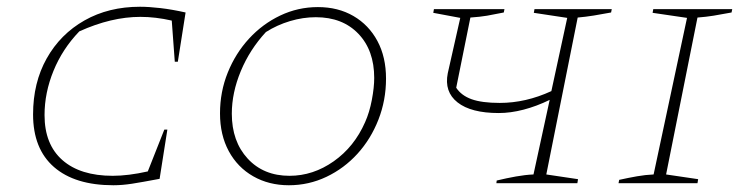

<svg xmlns="http://www.w3.org/2000/svg" viewBox="-20 -543 2196 569"><path d="M316 6Q202 6 140 -48Q78 -102 78 -204Q78 -298 118.5 -370Q159 -442 230.5 -482.5Q302 -523 395 -523Q421 -523 455.5 -519Q490 -515 530 -506L507 -360H498L489 -482Q441 -493 396 -493Q310 -493 215 -450Q165 -398 138.5 -333Q112 -268 112 -202Q112 -115 165 -68.5Q218 -22 314 -22Q360 -22 418 -35L467 -159H476L453 -13Q400 -3 371 1.5Q342 6 316 6Z M836 6Q777 6 730.5 -20.5Q684 -47 658 -95Q632 -143 632 -207Q632 -271 655 -328Q678 -385 718 -428.5Q758 -472 810.5 -497Q863 -522 922 -522Q982 -522 1027.5 -495.5Q1073 -469 1098.5 -421.5Q1124 -374 1124 -310Q1124 -246 1101.5 -188.5Q1079 -131 1039.5 -87.5Q1000 -44 947.5 -19Q895 6 836 6ZM838 -22Q908 -22 969 -65Q1030 -108 1062 -181Q1075 -210 1082 -247Q1089 -284 1089 -312Q1089 -394 1042 -443Q995 -492 916 -492Q878 -492 839.5 -480.5Q801 -469 768 -448Q720 -396 693.5 -332Q667 -268 667 -206Q667 -124 714 -73Q761 -22 838 -22Z M1451 0 1452 -8Q1481 -15 1509 -20Q1537 -25 1561 -26L1609 -247Q1570 -228 1531.5 -218Q1493 -208 1458 -208Q1376 -208 1336 -239.5Q1296 -271 1307 -326L1344 -490L1264 -505L1266 -516H1475L1473 -506Q1444 -500 1423.5 -496.5Q1403 -493 1374 -491L1332 -283Q1347 -260 1377.5 -249Q1408 -238 1461 -238Q1538 -238 1614 -273L1661 -490L1562 -505L1564 -516H1793L1791 -506Q1765 -501 1740 -497Q1715 -493 1692 -491L1599 -26L1693 -12L1691 0Z M1813 0 1815 -10Q1842 -16 1867.5 -20.5Q1893 -25 1917 -26L2016 -490L1914 -505L1916 -516H2150L2148 -506Q2116 -500 2094.5 -496.5Q2073 -493 2047 -491L1954 -26L2049 -12L2047 0Z"/></svg>

Font: Piazzolla SC Thin
Style: Italic
Weight: 100
Italic angle: -11.3°
Designer: Juan Pablo del Peral
Foundry: Huerta Tipografica
Version: Version 1.330